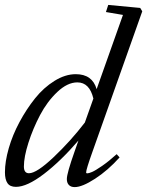

<svg xmlns="http://www.w3.org/2000/svg" viewBox="-21 -745 596 777"><path d="M43.5 11.2Q19.5 11.2 9.3 -3.7Q-1 -18.6 -1 -47.9Q-1 -91.3 14.4 -145Q29.8 -198.7 57.9 -251Q85.9 -303.2 120.8 -346.9Q155.8 -390.6 199.5 -417.7Q243.2 -444.8 285.6 -444.8Q352.5 -444.8 370.1 -384.3L476.6 -684.6L407.7 -696.3L417 -725.1L546.4 -712.9L554.7 -699.2L352.5 -128.9Q327.6 -59.1 327.6 -47.4Q327.6 -43.5 332 -43.5Q338.4 -43.5 351.6 -49.1Q364.7 -54.7 392.1 -73.5Q419.4 -92.3 451.2 -121.1L462.9 -107.9Q415.5 -55.2 363.5 -21.5Q311.5 12.2 281.2 12.2Q266.1 12.2 257.8 3.7Q249.5 -4.9 249.5 -20.5Q249.5 -43.5 280.8 -131.8L296.4 -176.3Q224.6 -92.8 156.5 -40.8Q88.4 11.2 43.5 11.2ZM75.7 -71.3Q75.7 -43.9 96.2 -43.9Q127.4 -43.9 196 -108.9Q264.6 -173.8 322.3 -249L356.9 -346.2Q341.3 -411.6 292 -411.6Q252 -411.6 210.9 -372.8Q169.9 -334 141.1 -279.3Q112.3 -224.6 94 -167.2Q75.7 -109.9 75.7 -71.3Z"/></svg>

Font: Elstob
Style: Italic
Weight: 400
Italic angle: -20°
Designer: Peter S. Baker
Version: Version 1.015